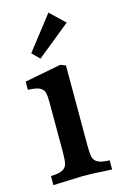

<svg xmlns="http://www.w3.org/2000/svg" viewBox="-112 -761 523 815"><g transform="rotate(-15 150.0 -353.5)"><path d="M18 -37Q54 -38 69.5 -46.5Q85 -55 89 -71Q93 -87 93 -123V-338Q93 -370 89 -384.5Q85 -399 69.5 -407Q54 -415 18 -416V-452L178 -483L201 -474V-123Q201 -87 205 -71Q209 -55 224.5 -46.5Q240 -38 276 -37V3L253 2Q192 -2 147 -2Q134 -2 38 2L18 3ZM251 -649 104 -530 72 -562 187 -710Z"/></g></svg>

Font: Gupter
Style: Bold
Weight: 700
Designer: Octavio Pardo
Version: Version 1.000